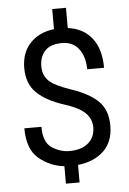

<svg xmlns="http://www.w3.org/2000/svg" viewBox="-61 -870 684 1017"><g transform="rotate(-5 281.0 -362.0)"><path d="M508.8 -184.1Q508.8 -99.1 457.8 -50Q406.7 -1 320.3 8.3V101.6H247.6V8.8Q172.4 1 113 -48.6Q53.7 -98.1 53.7 -209.5H144.5Q144.5 -127 188.7 -97.9Q232.9 -68.8 280.8 -68.8Q346.2 -68.8 382.1 -99.9Q418 -130.9 418 -183.1Q418 -227.5 386 -259.5Q354 -291.5 275.9 -316.4Q183.6 -345.7 132.3 -394Q81.1 -442.4 81.1 -527.3Q81.1 -608.4 128.2 -658.9Q175.3 -709.5 255.9 -719.2V-826.2H329.1V-718.8Q411.1 -708 456.8 -650.1Q502.4 -592.3 502.4 -492.2H412.6Q412.6 -557.6 381.3 -599.9Q350.1 -642.1 291.5 -642.1Q230 -642.1 200.9 -610.6Q171.9 -579.1 171.9 -528.8Q171.9 -482.4 200.7 -452.6Q229.5 -422.9 322 -391.6Q414.6 -360.4 461.7 -313.7Q508.8 -267.1 508.8 -184.1Z"/></g></svg>

Font: Roboto21382017
Style: Regular
Weight: 400
Designer: Christian Robertson
Foundry: Google
Version: Version 2.138; 2017